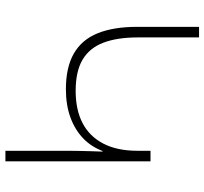

<svg xmlns="http://www.w3.org/2000/svg" viewBox="-43 -711 754 708"><g transform="rotate(90 334.0 -357.0)"><path d="M575 0H536V-231Q536 -252 536.5 -272Q537 -292 537.5 -313.5Q538 -335 539 -358H536V-535H575ZM555 -524V-466Q555 -408 538.5 -362.5Q522 -317 490 -286.5Q458 -256 412.5 -239.5Q367 -223 309 -223Q228 -223 177 -252.5Q126 -282 102.5 -340.5Q79 -399 79 -485V-714H118V-488Q118 -412 137.5 -361Q157 -310 200 -284.5Q243 -259 315 -259Q385 -259 434 -284.5Q483 -310 509.5 -361Q536 -412 536 -487V-524Z"/></g></svg>

Font: Noto Sans Armenian ExtraLight
Style: Regular
Weight: 250
Designer: Monotype Design Team
Foundry: Monotype Imaging Inc.
Version: Version 2.007